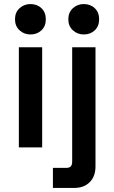

<svg xmlns="http://www.w3.org/2000/svg" viewBox="-20 -727 564 947"><path d="M73 0V-494H188V0ZM130 -557Q99 -557 76.5 -577.5Q54 -598 54 -632Q54 -666 76.5 -686.5Q99 -707 130 -707Q163 -707 184.5 -686.5Q206 -666 206 -632Q206 -598 184.5 -577.5Q163 -557 130 -557ZM241 200V101H308Q336 101 336 71V-494H451V94Q451 143 422.5 171.5Q394 200 346 200ZM393 -557Q362 -557 339.5 -577.5Q317 -598 317 -632Q317 -666 339.5 -686.5Q362 -707 393 -707Q426 -707 447.5 -686.5Q469 -666 469 -632Q469 -598 447.5 -577.5Q426 -557 393 -557Z"/></svg>

Font: Space Grotesk Light SemiBold
Style: Regular
Weight: 600
Version: Version 2.000